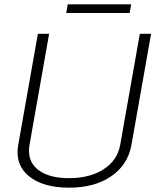

<svg xmlns="http://www.w3.org/2000/svg" viewBox="-20 -856 718 887"><path d="M61 -153Q61 -169 64 -185L155 -700H207L116 -185Q114 -176 114 -159Q114 -100 163 -66.5Q212 -33 299 -33Q395 -33 458.5 -74Q522 -115 535 -185L626 -700H678L587 -185Q570 -94 493.5 -41.5Q417 11 300 11Q189 11 125 -33.5Q61 -78 61 -153ZM293 -836H586L579 -796H286Z"/></svg>

Font: KoHo Light
Style: Italic
Weight: 300
Italic angle: -10°
Version: Version 1.000; ttfautohint (v1.6)